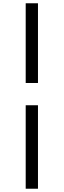

<svg xmlns="http://www.w3.org/2000/svg" viewBox="-20 -870 389 1173"><path d="M137 283V-227H212V283ZM212 -363H137V-850H212Z"/></svg>

Font: Noto Serif JP ExtraLight Black
Style: Regular
Weight: 900
Version: Version 2.003-H1;hotconv 1.1.1;makeotfexe 2.6.0